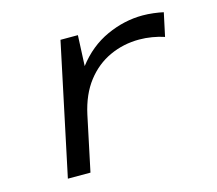

<svg xmlns="http://www.w3.org/2000/svg" viewBox="-79 -603 790 700"><g transform="rotate(-15 316.0 -252.5)"><path d="M95.6 0 200.6 -496H266.3L261.1 -380.6Q309.4 -443.9 376.3 -474.2Q443.1 -504.5 512.4 -504.5Q532.1 -504.5 553.5 -501.9Q574.9 -499.3 590.5 -495.7L571.6 -407.5Q550.7 -414.6 526 -418.7Q501.4 -422.8 477.7 -422.8Q418 -422.8 366.2 -399Q314.3 -375.3 277.4 -327.6Q240.5 -279.9 224.7 -207.3L180.9 0Z"/></g></svg>

Font: Atkinson Hyperlegible Mono ExtraLight
Style: Italic
Weight: 200
Italic angle: -12°
Monospace: yes
Designer: Elliott Scott, Megan Eiswerth, Linus Boman, Theodore Petrosky, Letters from Sweden
Foundry: Applied Design Works, Letters from Sweden
Version: Version 2.001